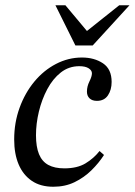

<svg xmlns="http://www.w3.org/2000/svg" viewBox="-20 -698 513 731"><path d="M183 13Q134 13 101 -9.5Q68 -32 51 -72Q34 -112 34 -167Q34 -231 54.5 -287.5Q75 -344 110.5 -387Q146 -430 193 -454.5Q240 -479 292 -479Q339 -479 372 -457Q405 -435 405 -386Q405 -356 391 -335Q377 -314 349 -314Q331 -314 321 -323.5Q311 -333 311 -349Q311 -369 320.5 -388Q330 -407 330 -419Q330 -430 317.5 -438Q305 -446 282 -446Q242 -446 211.5 -422Q181 -398 160 -358.5Q139 -319 128 -273Q117 -227 117 -183Q117 -139 128.5 -111Q140 -83 164 -70Q188 -57 225 -57Q274 -57 305.5 -76Q337 -95 359 -123L376 -108Q356 -77 328 -49.5Q300 -22 264 -4.5Q228 13 183 13ZM333 -525H267L191 -678H229L311 -580L434 -678H473Z"/></svg>

Font: STIX Two Text
Style: Italic
Weight: 400
Italic angle: -12°
Designer: Ross Mills, John Hudson & Paul Hanslow, Tiro Typeworks Ltd; with prior portions MicroPress Inc. and Coen Hoffman, Elsevi
Foundry: Tiro Typeworks Ltd
Version: Version 2.13 b171